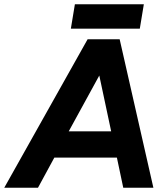

<svg xmlns="http://www.w3.org/2000/svg" viewBox="-54 -885 793 905"><path d="M359 -700H510L669 0H527L497 -142H202L125 0H-34ZM470 -266 414 -529 270 -266ZM299 -865H624L605 -750H280Z"/></svg>

Font: Oak Sans
Style: Bold Italic
Weight: 700
Italic angle: -9.5°
Foundry: Erik Kennedy, Walven
Version: Version 1.000